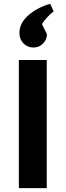

<svg xmlns="http://www.w3.org/2000/svg" viewBox="-20 -978 341 998"><path d="M78 -666H223V0H78ZM81 -807Q81 -858 128 -899Q175 -940 241 -958L259 -919Q220 -888 198 -853L224 -800Q224 -773 204 -752Q184 -731 154 -731Q123 -731 102 -752.5Q81 -774 81 -807Z"/></svg>

Font: Secular One
Style: Regular
Weight: 400
Designer: Michal Sahar
Foundry: Hagilda
Version: Version 1.000